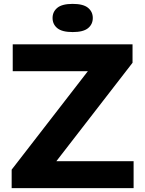

<svg xmlns="http://www.w3.org/2000/svg" viewBox="-20 -968 748 988"><path d="M40 0V-95L432 -601.5H45.5V-740H662V-645L270 -138.5H667.5V0ZM354 -803Q299.5 -803 275 -823Q250.5 -843 250.5 -875.5Q250.5 -907.5 275 -927.8Q299.5 -948 354 -948Q408.5 -948 433 -927.8Q457.5 -907.5 457.5 -875.5Q457.5 -843 433 -823Q408.5 -803 354 -803Z"/></svg>

Font: Encode Sans Expanded Expanded
Style: Bold
Weight: 700
Width: 7
Designer: Multiple Designers
Foundry: Impallari Type
Version: Version 3.000; ttfautohint (v1.8.3) -l 8 -r 50 -G 200 -x 14 